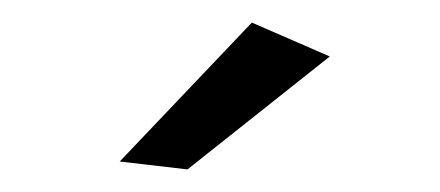

<svg xmlns="http://www.w3.org/2000/svg" viewBox="-20 -767 390 170"><path d="M203 -747 272 -717 146 -617 86 -624Z"/></svg>

Font: TypoPRO Montserrat
Style: Regular
Weight: 300
Designer: Julieta Ulanovsky
Foundry: Julieta Ulanovsky
Version: Version 6.001